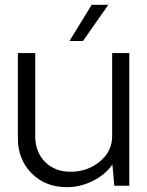

<svg xmlns="http://www.w3.org/2000/svg" viewBox="-20 -770 608 796"><path d="M324 -600H268L360 -750H429ZM516 -550V0H454L446 -88Q417 -46 365 -20Q313 6 258 6Q168 6 111 -51.5Q54 -109 54 -198V-550H126V-206Q126 -140 166.5 -99Q207 -58 273 -58Q342 -58 393.5 -100Q445 -142 445 -206V-550Z"/></svg>

Font: Oakes Grotesk Light
Style: Regular
Weight: 300
Designer: Samuel Oakes
Foundry: Samuel Oakes
Version: Version 1.000;PS 001.000;hotconv 1.0.88;makeotf.lib2.5.64775